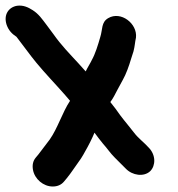

<svg xmlns="http://www.w3.org/2000/svg" viewBox="-63 -596 649 699"><path d="M57 22C54 5 57 -10 67 -22L77 -34C93 -54 102 -68 118 -88C147 -129 164 -187 192 -229L174 -250C138 -291 102 -328 69 -368C45 -397 19 -434 -3 -462C-20 -473 -32 -486 -39 -506C-51 -543 -31 -570 -1 -575C21 -578 39 -570 56 -559C78 -545 90 -527 106 -506L132 -471C161 -430 189 -402 222 -366L249 -336C256 -351 266 -366 271 -377C284 -400 294 -433 302 -461C311 -489 305 -515 331 -530C377 -557 438 -510 432 -459C428 -441 428 -428 423 -409L414 -381C407 -357 396 -326 384 -305L365 -270C356 -253 349 -238 339 -225V-224C352 -208 364 -192 375 -176C393 -152 410 -133 425 -113C440 -93 462 -77 478 -59C505 -32 504 7 484 27C461 49 419 43 395 18L355 -22C337 -40 329 -54 311 -74C302 -85 292 -98 281 -113L274 -97C268 -85 263 -73 256 -61C243 -38 237 -25 222 -5C205 18 198 31 180 53L170 65C160 77 146 83 129 83C95 83 63 56 57 22Z"/></svg>

Font: Blanket
Style: ReversedObl
Weight: 700
Foundry: Cannot Into Space Fonts
Version: Version 0.9